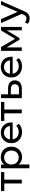

<svg xmlns="http://www.w3.org/2000/svg" viewBox="2038 -2614 775 4892"><g transform="rotate(-90 2426.0 -167.5)"><path d="M198 0V-471L222 -446H4V-530H488V-446H271L294 -471V0Z M867 6Q801 6 746.5 -24.5Q692 -55 659.5 -115Q627 -175 627 -265Q627 -355 658.5 -415Q690 -475 744.5 -505Q799 -535 867 -535Q945 -535 1005 -501Q1065 -467 1100 -406.5Q1135 -346 1135 -265Q1135 -184 1100 -123Q1065 -62 1005 -28Q945 6 867 6ZM586 194V-530H678V-387L672 -264L682 -141V194ZM859 -78Q910 -78 950.5 -101Q991 -124 1014.5 -166.5Q1038 -209 1038 -265Q1038 -322 1014.5 -363.5Q991 -405 950.5 -428Q910 -451 859 -451Q809 -451 768.5 -428Q728 -405 704.5 -363.5Q681 -322 681 -265Q681 -209 704.5 -166.5Q728 -124 768.5 -101Q809 -78 859 -78Z M1510 6Q1425 6 1360.5 -29Q1296 -64 1260.5 -125Q1225 -186 1225 -265Q1225 -344 1259.5 -405Q1294 -466 1354.5 -500.5Q1415 -535 1491 -535Q1568 -535 1627 -501Q1686 -467 1719.5 -405.5Q1753 -344 1753 -262Q1753 -256 1752.5 -248Q1752 -240 1751 -233H1300V-302H1701L1662 -278Q1663 -329 1641 -369Q1619 -409 1580.5 -431.5Q1542 -454 1491 -454Q1441 -454 1402 -431.5Q1363 -409 1341 -368.5Q1319 -328 1319 -276V-260Q1319 -207 1343.5 -165.5Q1368 -124 1412 -101Q1456 -78 1513 -78Q1560 -78 1598.5 -94Q1637 -110 1666 -142L1719 -80Q1683 -38 1629.5 -16Q1576 6 1510 6Z M1985 0V-471L2009 -446H1791V-530H2275V-446H2058L2081 -471V0Z M2618 -350Q2719 -349 2772 -304Q2825 -259 2825 -177Q2825 -91 2767 -44.5Q2709 2 2603 1L2373 0V-530H2469V-351ZM2595 -72Q2660 -71 2693.5 -98Q2727 -125 2727 -178Q2727 -230 2694 -254Q2661 -278 2595 -279L2469 -281V-73Z M3184 6Q3099 6 3034.5 -29Q2970 -64 2934.5 -125Q2899 -186 2899 -265Q2899 -344 2933.5 -405Q2968 -466 3028.5 -500.5Q3089 -535 3165 -535Q3242 -535 3301 -501Q3360 -467 3393.5 -405.5Q3427 -344 3427 -262Q3427 -256 3426.5 -248Q3426 -240 3425 -233H2974V-302H3375L3336 -278Q3337 -329 3315 -369Q3293 -409 3254.5 -431.5Q3216 -454 3165 -454Q3115 -454 3076 -431.5Q3037 -409 3015 -368.5Q2993 -328 2993 -276V-260Q2993 -207 3017.5 -165.5Q3042 -124 3086 -101Q3130 -78 3187 -78Q3234 -78 3272.5 -94Q3311 -110 3340 -142L3393 -80Q3357 -38 3303.5 -16Q3250 6 3184 6Z M3576 0V-530H3675L3903 -138H3863L4097 -530H4187V0H4100V-422L4116 -413L3902 -60H3860L3645 -420L3664 -424V0Z M4401 200Q4363 200 4327 187.5Q4291 175 4265 151L4306 79Q4326 98 4350 108Q4374 118 4401 118Q4436 118 4459 100Q4482 82 4502 36L4535 -37L4545 -49L4753 -530H4847L4590 53Q4567 109 4538.5 141Q4510 173 4476 186.5Q4442 200 4401 200ZM4527 17 4285 -530H4385L4591 -58Z"/></g></svg>

Font: MOST Montserrat Medium
Style: Regular
Weight: 500
Designer: Julieta Ulanovsky
Foundry: Julieta Ulanovsky
Version: Version 8.000;March 11, 2024;FontCreator 15.0.0.2926 64-bit